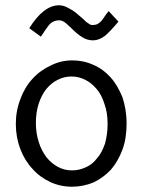

<svg xmlns="http://www.w3.org/2000/svg" viewBox="-20 -696 540 728"><path d="M254 -467C226 -467 199 -461 173 -448C147 -436 124 -420 104 -398C85 -378 69 -352 58 -322C46 -292 40 -260 40 -226C40 -192 46 -160 57 -131C68 -102 84 -76 103 -56C122 -34 145 -18 170 -6C196 6 224 12 253 12C282 12 309 6 334 -4C359 -16 381 -32 400 -52C419 -74 433 -99 444 -128C455 -157 460 -191 460 -228C460 -265 454 -298 444 -328C432 -357 418 -382 399 -403C380 -424 358 -440 334 -450C308 -462 282 -467 254 -467ZM388 -226C388 -198 384 -173 378 -151C370 -129 361 -110 348 -96C336 -80 322 -69 306 -62C289 -54 272 -50 253 -50C234 -50 217 -54 200 -63C183 -72 169 -84 156 -100C144 -116 134 -135 127 -157C120 -179 116 -203 116 -230C116 -257 120 -282 127 -304C134 -325 144 -344 156 -359C169 -374 183 -386 200 -394C216 -402 233 -406 251 -406C269 -406 286 -402 302 -394C319 -386 333 -374 346 -359C359 -344 369 -325 376 -302C384 -280 388 -255 388 -226ZM135 -557C150 -580 161 -596 170 -606C179 -614 190 -619 205 -619C213 -619 222 -615 231 -607C240 -599 250 -590 259 -581C268 -572 279 -563 292 -555C304 -547 318 -543 333 -543C348 -543 363 -549 378 -560C392 -572 409 -590 429 -614L392 -654C386 -647 381 -640 377 -634C373 -627 369 -622 364 -616C360 -612 355 -608 350 -605C344 -602 337 -601 329 -601C324 -601 318 -605 308 -612C300 -620 290 -629 279 -638C268 -648 256 -657 242 -664C229 -672 216 -676 204 -676C165 -676 127 -647 91 -589Z"/></svg>

Font: Inconsolatazi4
Style: Regular
Weight: 400
Designer: Raph Levien, Kirill Tkachev
Foundry: Cyreal
Version: Version 1.013